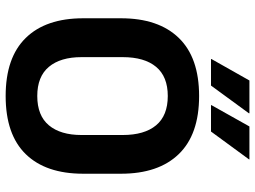

<svg xmlns="http://www.w3.org/2000/svg" viewBox="-129 -737 880 662"><g transform="rotate(90 311.0 -406.0)"><path d="M311 14.5Q178.5 14.5 110.8 -54.8Q43 -124 43 -253V-383Q43 -512.5 110.8 -582.5Q178.5 -652.5 311 -652.5Q443.5 -652.5 511.2 -582.5Q579 -512.5 579 -383V-253Q579 -124 511.5 -54.8Q444 14.5 311 14.5ZM311 -94.5Q378.5 -94.5 412 -134.5Q445.5 -174.5 445.5 -247V-389Q445.5 -464 412 -504.2Q378.5 -544.5 311 -544.5Q244 -544.5 210.5 -504.2Q177 -464 177 -389V-247Q177 -174.5 210.5 -134.5Q244 -94.5 311 -94.5ZM416 -826H529.5V-824.5L433.5 -693.5H342.5V-695ZM257.5 -826H370.5V-824L275 -693.5H183.5V-695Z"/></g></svg>

Font: Anek Latin SemiBold
Style: Regular
Weight: 600
Designer: Yesha Goshar
Foundry: Ek Type
Version: Version 1.003